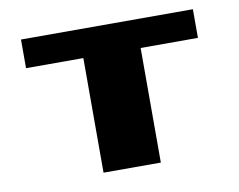

<svg xmlns="http://www.w3.org/2000/svg" viewBox="-61 -580 823 660"><g transform="rotate(-10 350.0 -250.0)"><path d="M50 -500H650V-400H450V0H250V-400H50Z"/></g></svg>

Font: Tokeely Brookings
Style: Regular
Weight: 400
Designer: Peter Wiegel
Foundry: Peter Wiegel
Version: Version 2.001